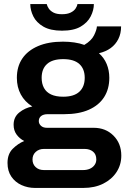

<svg xmlns="http://www.w3.org/2000/svg" viewBox="-20 -743 631 945"><path d="M152 182Q117 182 86 168Q55 154 36 126.5Q17 99 17 59Q17 15 42.5 -10.5Q68 -36 99 -49Q76 -61 61.5 -81Q47 -101 47 -129Q47 -167 75 -189.5Q103 -212 139 -219Q102 -242 82.5 -278Q63 -314 63 -360Q63 -415 89.5 -454.5Q116 -494 167 -516Q218 -538 290 -538Q319 -538 346 -534Q373 -530 395 -522Q430 -543 443 -569.5Q456 -596 457 -613H576Q576 -578 562.5 -551Q549 -524 525 -506.5Q501 -489 467 -481Q492 -459 505 -428Q518 -397 518 -360Q518 -305 492.5 -265Q467 -225 417.5 -203Q368 -181 296 -181H215Q194 -181 182.5 -172Q171 -163 171 -147Q171 -134 181.5 -124Q192 -114 211 -114H441Q500 -114 538.5 -75.5Q577 -37 577 23Q577 68 553.5 104Q530 140 488 161Q446 182 390 182ZM196 94H389Q408 94 422.5 87.5Q437 81 445.5 69Q454 57 454 42Q454 16 437.5 3Q421 -10 397 -10H196Q172 -10 156 4.5Q140 19 140 42Q140 65 155.5 79.5Q171 94 196 94ZM291 -267Q344 -267 370.5 -291.5Q397 -316 397 -360Q397 -404 370.5 -428Q344 -452 291 -452Q238 -452 211.5 -428Q185 -404 185 -360Q185 -331 196.5 -310Q208 -289 231.5 -278Q255 -267 291 -267ZM285 -592Q228 -592 193.5 -612Q159 -632 144 -662.5Q129 -693 129 -723H210Q212 -713 220 -701Q228 -689 243.5 -681Q259 -673 285 -673Q311 -673 327.5 -681Q344 -689 352 -701Q360 -713 361 -723H442Q442 -693 426.5 -662.5Q411 -632 377 -612Q343 -592 285 -592Z"/></svg>

Font: Archivo SemiBold
Style: Regular
Weight: 600
Designer: Hector Gatti
Foundry: Omnibus-Type
Version: Version 2.001